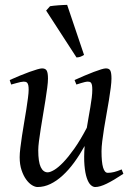

<svg xmlns="http://www.w3.org/2000/svg" viewBox="-20 -732 539 772"><path d="M476.1 -33.2Q436.5 -6.8 408.9 6.6Q381.3 20 362.8 20Q353.5 20 344.5 11.5Q335.4 2.9 328.9 -16.6Q322.3 -36.1 319.6 -67.6Q316.9 -99.1 320.3 -145Q300.3 -108.9 278.1 -78.6Q255.9 -48.3 231.9 -26.4Q208 -4.4 182.6 7.8Q157.2 20 130.9 20Q121.1 20 108.6 12.5Q96.2 4.9 85.2 -10.3Q74.2 -25.4 66.7 -47.9Q59.1 -70.3 59.1 -100.1Q59.1 -114.7 61.8 -137.2Q64.5 -159.7 68.4 -185.5Q72.3 -211.4 77.1 -239.3Q82 -267.1 85.9 -292.5Q89.8 -317.9 92.5 -338.6Q95.2 -359.4 95.2 -371.1Q95.2 -382.3 93.8 -388.9Q92.3 -395.5 89.6 -398.7Q86.9 -401.9 83.3 -402.8Q79.6 -403.8 75.2 -403.8Q70.8 -403.8 62.5 -402.1Q54.2 -400.4 45.9 -397.9Q36.1 -395.5 24.9 -392.1L19 -410.2Q39.6 -419.4 60.3 -428Q81.1 -436.5 98.6 -442.9Q116.2 -449.2 129.6 -453.1Q143.1 -457 148.9 -457Q163.1 -457 168 -447.8Q172.9 -438.5 172.9 -416Q172.9 -401.9 169.9 -378.9Q167 -356 162.6 -328.6Q158.2 -301.3 153.3 -272Q148.4 -242.7 144 -215.3Q139.6 -188 136.7 -165Q133.8 -142.1 133.8 -127.9Q133.8 -81.1 143.8 -60.1Q153.8 -39.1 171.9 -39.1Q181.6 -39.1 197.8 -48.6Q213.9 -58.1 234.4 -79.3Q254.9 -100.6 279.1 -134.8Q303.2 -168.9 329.1 -218.3Q332.5 -239.3 336.2 -260.5Q339.8 -281.7 343.3 -301.5Q346.7 -321.3 348.9 -339.1Q351.1 -356.9 351.1 -371.1Q351.1 -382.3 349.9 -388.9Q348.6 -395.5 346.2 -398.7Q343.8 -401.9 340.6 -402.8Q337.4 -403.8 333 -403.8Q328.6 -403.8 321 -402.1Q313.5 -400.4 305.7 -397.9Q296.9 -395.5 287.1 -392.1L279.8 -410.2Q300.3 -419.4 320.3 -428Q340.3 -436.5 357.2 -442.9Q374 -449.2 386.7 -453.1Q399.4 -457 405.8 -457Q419.4 -457 423.8 -447.8Q428.2 -438.5 428.2 -416Q428.2 -401.9 425.3 -379.2Q422.4 -356.4 418 -329.3Q413.6 -302.2 408.2 -272.7Q402.8 -243.2 398.4 -215.6Q394 -188 391.1 -164.1Q388.2 -140.1 388.2 -124Q388.2 -79.6 394.5 -58.3Q400.9 -37.1 413.1 -37.1Q425.8 -37.1 438.7 -40.3Q451.7 -43.5 469.2 -50.8ZM317.9 -511.2Q308.1 -505.4 302.2 -503.4Q296.4 -501.5 287.6 -501L165.5 -689.5L181.2 -707Q187 -708 196 -709Q205.1 -710 215.1 -710.7Q225.1 -711.4 234.4 -711.9Q243.7 -712.4 250 -712.4Z"/></svg>

Font: Gentium Plus
Style: Italic
Weight: 400
Italic angle: -8°
Designer: J. Victor Gaultney, Annie Olsen, Iska Routamaa
Foundry: SIL International
Version: Version 1.510